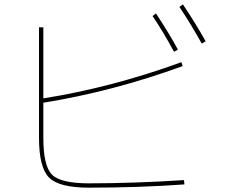

<svg xmlns="http://www.w3.org/2000/svg" viewBox="-20 -856 1040 886"><path d="M684 -782 700 -794Q764 -696 801 -627L783 -617Q734 -708 684 -782ZM808 -824 824 -836Q891 -735 929 -665L911 -655Q859 -748 808 -824ZM390 10Q253 10 206.5 -36.5Q160 -83 160 -220V-730H180V-402Q495 -452 817 -569L823 -551Q502 -434 180 -382V-220Q180 -90 220 -50Q260 -10 390 -10Q600 -10 829 -25L831 -5Q622 10 390 10Z"/></svg>

Font: M PLUS 1p Thin
Style: Regular
Weight: 250
Version: Version 1.062